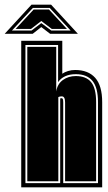

<svg xmlns="http://www.w3.org/2000/svg" viewBox="-82 -804 465 823"><path d="M9 -1V-629H185V-488Q195 -495 209.5 -499.5Q224 -504 240 -504Q296 -504 326 -470.5Q356 -437 356 -366V-1ZM27 -19H176V-382Q178 -383 183 -383Q189 -383 189 -365V-19H338V-366Q338 -428 314.5 -457Q291 -486 243 -486Q216 -486 197 -477Q178 -468 167 -452V-611H27ZM35 -27V-603H159V-412Q164 -444 187.5 -461Q211 -478 243 -478Q287 -478 308.5 -452Q330 -426 330 -366V-27H197V-365Q197 -391 183 -391Q174 -391 168 -388V-27ZM53 -784H137L252 -659H133L95 -688L58 -659H-62ZM-31 -673H53L95 -705L138 -673H221L131 -770H59ZM-15 -680 62 -763H128L205 -680H140L95 -714L51 -680Z"/></svg>

Font: Alumni Sans Collegiate One SC
Style: Regular
Weight: 400
Designer: Robert E. Leuschke
Foundry: Robert E. Leuschke
Version: Version 1.100